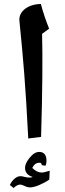

<svg xmlns="http://www.w3.org/2000/svg" viewBox="-20 -835 324 958"><path d="M121 -144 185 -152C192 -380 193 -555 190 -666L225 -692C209 -732 195 -773 184 -815C124 -815 71 -780 77 -730C96 -539 107 -419 121 -144ZM48 103C60 91 71 86 81 86C85 86 93 88 103 93C112 98 122 100 131 100C154 100 196 82 226 61L228 17C208 23 195 26 188 26C172 26 156 18 141 3C149 -14 161 -23 176 -23C187 -23 188 -18 188 -11L207 -8C210 -15 212 -23 212 -32C212 -62 200 -77 175 -77C163 -77 150 -71 139 -60C121 -42 105 -19 105 3C105 25 118 40 143 48C139 50 134 51 128 51C120 51 112 50 104 48C96 46 90 44 82 44C62 44 41 63 29 88Z"/></svg>

Font: Noto Naskh Arabic UI
Style: Bold
Weight: 700
Designer: Monotype Design Team, David Williams, Mohamad Dakak and Nizar Qandah
Foundry: Monotype Imaging Inc.
Version: Version 2.016